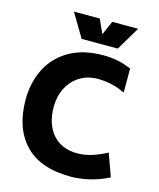

<svg xmlns="http://www.w3.org/2000/svg" viewBox="-143 -1089 998 1205"><g transform="rotate(15 356.5 -486.0)"><path d="M35 0ZM35 -377Q35 -489 80 -578.5Q125 -668 215 -720Q305 -772 434 -772Q487 -772 528.5 -763.5Q570 -755 618 -735V-579Q533 -620 439 -620Q374 -620 323.5 -588.5Q273 -557 245 -502Q217 -447 217 -378Q217 -268 274.5 -201.5Q332 -135 434 -135Q482 -135 528 -149.5Q574 -164 625 -191L678 -44Q620 -14 556 1.5Q492 17 434 17Q234 17 134.5 -88Q35 -193 35 -377ZM602 -989 511 -836H276L185 -989H353L394 -898L434 -989Z"/></g></svg>

Font: Biryani Heavy
Style: Regular
Weight: 900
Designer: Dan Reynolds and Mathieu Réguer
Foundry: Dan Reynolds and Mathieu Réguer
Version: Version 1.003; ttfautohint (v1.1) -l 5 -r 5 -G 72 -x 0 -D la